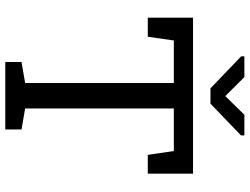

<svg xmlns="http://www.w3.org/2000/svg" viewBox="-129 -816 945 727"><g transform="rotate(90 343.5 -452.5)"><path d="M214.8 0V-61.5L294.4 -75.2V-638.2H133.3L119.1 -539.6H46.9V-710.9H637.7V-539.6H566.4L551.8 -638.2H390.6V-75.2L470.2 -61.5V0ZM492.7 -905.3V-892.6L372.6 -776.9H314.5L193.4 -893.1V-905.3H272L343.8 -833.1L414.6 -905.3Z"/></g></svg>

Font: Roboto Slab LO
Style: Regular
Weight: 400
Designer: Google
Version: Version 2.000